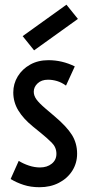

<svg xmlns="http://www.w3.org/2000/svg" viewBox="-20 -782 371 811"><path d="M147 8.8Q109.9 8.8 79.8 -1Q49.8 -10.7 24.9 -25.9L59.1 -102.5Q78.6 -90.3 102.3 -82.5Q126 -74.7 148.9 -74.7Q179.2 -74.7 198.7 -90.6Q218.3 -106.4 218.3 -132.3Q218.3 -159.7 198.5 -179.4Q178.7 -199.2 153.3 -219.7L119.6 -247.1Q78.6 -280.3 57.4 -315.4Q36.1 -350.6 36.1 -391.6Q36.1 -428.2 54.9 -459.2Q73.7 -490.2 107.2 -509Q140.6 -527.8 184.6 -527.8Q242.7 -527.8 295.9 -501.5L258.8 -420.4Q240.7 -433.6 221.4 -439.5Q202.1 -445.3 182.6 -445.3Q155.3 -445.3 138.9 -429.9Q122.6 -414.6 122.6 -394.5Q122.6 -377.9 133.8 -362.3Q145 -346.7 171.9 -323.7L210.9 -290.5Q261.7 -247.6 283.7 -212.4Q305.7 -177.2 305.7 -132.8Q305.7 -92.8 285.2 -60.5Q264.6 -28.3 228.8 -9.8Q192.9 8.8 147 8.8ZM124 -569.3 75.7 -629.4 260.7 -762.2 309.1 -702.1Z"/></svg>

Font: Voltaire
Style: Regular
Weight: 400
Designer: Yvonne Schüttler, Eben Sorkin, Emma Marichal
Foundry: Sorkin Type Co.
Version: Version 1.010; ttfautohint (v1.8.4.7-5d5b)